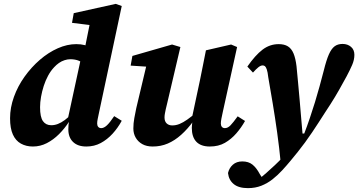

<svg xmlns="http://www.w3.org/2000/svg" viewBox="-20 -742 1851 992"><path d="M150 15Q115 15 88 0Q61 -15 46.5 -47Q32 -79 32 -131Q32 -186 52 -241.5Q72 -297 107 -346Q142 -395 186 -433Q230 -471 278.5 -492.5Q327 -514 374 -514Q398 -514 417.5 -509Q437 -504 454.5 -493.5Q472 -483 490 -467L432 -398Q409 -419 389 -427.5Q369 -436 343 -436Q329 -436 313.5 -431Q298 -426 284.5 -416.5Q271 -407 260 -395Q242 -376 228.5 -351Q215 -326 206 -298Q197 -270 192 -241.5Q187 -213 187 -188Q187 -137 202 -116Q217 -95 245 -95Q262 -95 279 -101.5Q296 -108 315 -122Q334 -136 355 -158L362 -112H336Q314 -78 285 -49Q256 -20 222 -2.5Q188 15 150 15ZM426 15Q382 15 357.5 -8.5Q333 -32 333 -74Q333 -85 334 -96Q335 -107 337 -120L329 -121L400 -449L412 -461L448 -640L490 -607L352 -624L361 -674L578 -722L609 -711L492 -162Q488 -142 485 -128.5Q482 -115 482 -104Q482 -93 487.5 -86.5Q493 -80 503 -80Q517 -80 532.5 -94.5Q548 -109 570 -142L609 -118Q589 -81 561.5 -51Q534 -21 500.5 -3Q467 15 426 15Z M769 15Q737 15 715 2.5Q693 -10 681 -31Q669 -52 669 -78Q669 -105 674 -132Q679 -159 684 -183L742 -427L778 -395L655 -403L664 -453L869 -512L912 -499L843 -205Q839 -190 836.5 -178Q834 -166 832 -155.5Q830 -145 830 -135Q830 -115 841 -104.5Q852 -94 870 -94Q889 -94 907.5 -101.5Q926 -109 948 -124.5Q970 -140 997 -163L1006 -116H979Q949 -75 916 -45.5Q883 -16 847 -0.5Q811 15 769 15ZM1064 15Q1018 15 994.5 -9.5Q971 -34 971 -82Q971 -92 972.5 -102.5Q974 -113 977 -125H970L1013 -327Q1021 -366 1028.5 -404Q1036 -442 1044 -482L1174 -512L1205 -499L1131 -163Q1127 -145 1124 -129.5Q1121 -114 1121 -104Q1121 -93 1126.5 -86.5Q1132 -80 1142 -80Q1157 -80 1171 -94.5Q1185 -109 1208 -141L1246 -117Q1227 -83 1201 -53Q1175 -23 1142 -4Q1109 15 1064 15Z M1261 230Q1213 230 1187.5 209Q1162 188 1158 152Q1164 126 1183 109Q1202 92 1232 92Q1264 92 1284.5 108.5Q1305 125 1322 157L1337 181H1319H1335H1320Q1335 170 1356 151.5Q1377 133 1400.5 111Q1424 89 1443 68Q1470 39 1497.5 10Q1525 -19 1550 -47Q1567 -91 1581 -132.5Q1595 -174 1607.5 -214.5Q1620 -255 1631 -295.5Q1642 -336 1653 -378Q1666 -431 1679 -460.5Q1692 -490 1708.5 -502.5Q1725 -515 1750 -515Q1776 -515 1793.5 -500Q1811 -485 1811 -459Q1811 -433 1799.5 -406.5Q1788 -380 1771 -348Q1753 -315 1732.5 -278.5Q1712 -242 1687 -203Q1673 -182 1658 -158.5Q1643 -135 1626.5 -109.5Q1610 -84 1592.5 -58Q1575 -32 1556 -6Q1537 20 1518.5 43Q1500 66 1480.5 89.5Q1461 113 1438 138Q1415 163 1388.5 184Q1362 205 1330.5 217.5Q1299 230 1261 230ZM1431 105Q1423 21 1412 -57.5Q1401 -136 1389 -208Q1377 -280 1366 -343Q1363 -370 1358.5 -383Q1354 -396 1349 -400Q1344 -404 1337 -404Q1327 -404 1315 -394.5Q1303 -385 1287 -367L1258 -398Q1299 -457 1336.5 -485.5Q1374 -514 1420 -514Q1449 -514 1467.5 -502.5Q1486 -491 1496.5 -466Q1507 -441 1512 -400Q1516 -359 1520 -315.5Q1524 -272 1528 -227.5Q1532 -183 1535.5 -139Q1539 -95 1543 -52H1575Z"/></svg>

Font: Source Serif 4
Style: Bold Italic
Weight: 700
Italic angle: -12°
Designer: Frank Grießhammer
Foundry: Adobe Systems Incorporated
Version: Version 4.004;hotconv 1.0.116;makeotfexe 2.5.65601